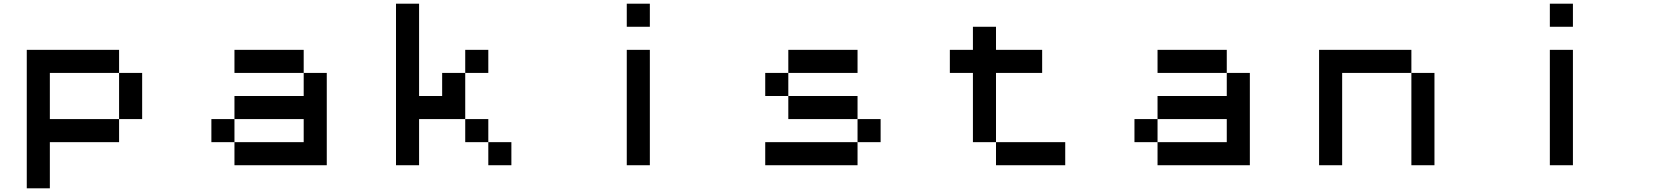

<svg xmlns="http://www.w3.org/2000/svg" viewBox="-20 -895 9040 1040"><path d="M625 -500H750V-250H625ZM125 -625H625V-500H250V-250H625V-125H250V125H125Z M1125 -250H1250V-125H1125ZM1625 -500H1750V0H1250V-125H1625V-250H1250V-375H1625ZM1250 -625H1625V-500H1250Z M2625 -125H2750V0H2625ZM2500 -250H2625V-125H2500ZM2125 -875H2250V-375H2375V-500H2500V-250H2250V0H2125ZM2500 -625H2625V-500H2500Z M3375 -625H3500V0H3375ZM3375 -875H3500V-750H3375Z M4125 -500H4250V-375H4125ZM4625 -250H4750V-125H4625ZM4125 -125H4625V0H4125ZM4250 -375H4625V-250H4250ZM4250 -625H4625V-500H4250Z M5250 -750H5375V-625H5625V-500H5375V-125H5250V-500H5125V-625H5250ZM5375 -125H5750V0H5375Z M6125 -250H6250V-125H6125ZM6625 -500H6750V0H6250V-125H6625V-250H6250V-375H6625ZM6250 -625H6625V-500H6250Z M7625 -500H7750V0H7625ZM7125 -625H7625V-500H7250V0H7125Z M8375 -625H8500V0H8375ZM8375 -875H8500V-750H8375Z"/></svg>

Font: Pixel Operator Mono 8
Style: Regular
Weight: 400
Monospace: yes
Designer: Jayvee Enaguas (HarvettFox96)
Foundry: The Grandoplex Project
Version: Version 1.5.0 (October 25, 2015)